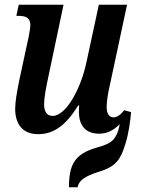

<svg xmlns="http://www.w3.org/2000/svg" viewBox="-20 -556 593 810"><path d="M141 10C210 10 260 -31 310 -111H314C313 -101 313 -91 313 -83C313 -28 340 8 398 8C433 8 460 -7 485 -32C482 -14 477 5 468 19C454 43 437 53 387 67C293 94 271 141 271 234H307C314 206 332 189 402 167C473 145 490 112 509 51C523 7 530 -47 533 -83L504 -91C488 -71 474 -61 459 -61C440 -61 430 -77 430 -105C430 -130 436 -166 445 -204L516 -536H397L345 -295C322 -183 259 -67 202 -67C174 -67 166 -91 166 -116C166 -144 174 -185 185 -237L248 -536H59L49 -489H60C89 -489 108 -480 108 -451C108 -441 105 -421 101 -401L61 -216C52 -170 44 -128 44 -97C44 -39 70 10 141 10Z"/></svg>

Font: Noto Serif Condensed SemiBold
Style: Italic
Weight: 600
Width: 3
Italic angle: -12°
Designer: Monotype Design Team
Foundry: Monotype Imaging Inc.
Version: Version 2.014